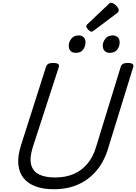

<svg xmlns="http://www.w3.org/2000/svg" viewBox="-20 -1349 984 1388"><path d="M370 19Q293 19 237.5 -1.5Q182 -22 150 -62Q118 -102 112.5 -161Q107 -220 131 -296L313 -867Q318 -881 329.5 -887.5Q341 -894 365 -894Q388 -894 399 -887Q410 -880 405 -864L217 -285Q192 -206 205.5 -157.5Q219 -109 263.5 -87.5Q308 -66 377 -66Q455 -66 513.5 -91.5Q572 -117 612.5 -166Q653 -215 674 -285L853 -867Q858 -881 869.5 -887.5Q881 -894 904 -894Q952 -894 943 -864L761 -274Q732 -179 676 -113.5Q620 -48 543 -14.5Q466 19 370 19ZM526 -967Q505 -967 491 -980Q477 -993 477 -1019Q477 -1045 495.5 -1069Q514 -1093 550 -1093Q570 -1093 584 -1080.5Q598 -1068 598 -1042Q598 -1014 581 -990.5Q564 -967 526 -967ZM772 -967Q752 -967 737.5 -980Q723 -993 723 -1019Q723 -1045 741.5 -1069Q760 -1093 796 -1093Q816 -1093 830.5 -1080.5Q845 -1068 845 -1042Q845 -1014 827.5 -990.5Q810 -967 772 -967ZM642 -1120Q632 -1120 618 -1134Q604 -1148 604 -1158Q604 -1162 605 -1165.5Q606 -1169 613 -1175L764 -1318Q770 -1323 773.5 -1326Q777 -1329 783 -1329Q793 -1329 806 -1320Q819 -1311 828.5 -1299Q838 -1287 838 -1277Q838 -1270 836 -1265Q834 -1260 823 -1252L661 -1130Q655 -1126 650.5 -1123Q646 -1120 642 -1120Z"/></svg>

Font: Playwrite HR
Style: Regular
Weight: 400
Designer: Veronika Burian, José Scaglione
Foundry: TypeTogether
Version: Version 1.002